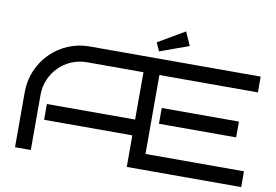

<svg xmlns="http://www.w3.org/2000/svg" viewBox="-89 -1047 1724 1198"><g transform="rotate(10 772.5 -448.5)"><path d="M1505 -100H881V-600H1505V-700H421C228 -700 72 -543 72 -350V0H172V-350C172 -488 284 -600 421 -600H780V-300H221V-200H780V0H1505ZM1420 -400H931V-300H1420ZM998 -897 829 -798 853 -745 1036 -811Z"/></g></svg>

Font: Bruno Ace SC
Style: Regular
Weight: 400
Designer: Astigmatic (AOETI)
Foundry: Astigmatic (AOETI)
Version: Version 1.000